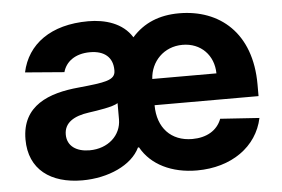

<svg xmlns="http://www.w3.org/2000/svg" viewBox="-44 -613 1003 684"><g transform="rotate(-5 457.0 -271.5)"><path d="M634.2 10.7C757.8 10.7 850.5 -55 871.8 -156.2L732.2 -165.5C716.6 -123.9 677.6 -102.3 627.1 -102.3C551.8 -102.3 503.6 -152.7 503.6 -233.7V-234H875.4V-275.6C875.4 -460.9 763.1 -552.6 618.6 -552.6C548.7 -552.6 492.2 -529.8 449.6 -481.5C416.9 -534.8 353.7 -552.6 294 -552.6C159.8 -552.6 75.3 -490.1 54 -390.6L193.9 -379.3C203.8 -415.5 236.9 -442.1 290.8 -442.1C342.3 -442.1 371.8 -416.5 371.8 -371.4V-369.3C371.8 -334.5 334.9 -329.9 239.7 -320.3C132.1 -310.4 34.8 -273.8 34.8 -152.3C34.8 -44.7 111.5 10.3 224.4 10.3C317.1 10.3 402.7 -28.1 431.5 -89.1H435.4C470.9 -24.9 544.7 10.7 634.2 10.7ZM259.2 -94.1C212.7 -94.1 179.3 -115.8 179.3 -157.3C179.3 -199.9 214.5 -220.9 267.8 -228.3C300.8 -233 354.8 -240.8 372.9 -252.8V-195C372.9 -137.8 325.6 -94.1 259.2 -94.1ZM503.6 -327.8C507.1 -389.6 554 -439.6 621.4 -439.6C686.8 -439.6 732.2 -392.8 733 -327.8Z"/></g></svg>

Font: Karasuma Gothic
Style: Bold
Weight: 700
Designer: Rasmus Andersson / Ryoko Nishizuka
Foundry: Genbu
Version: Version 1.00